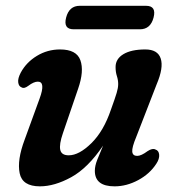

<svg xmlns="http://www.w3.org/2000/svg" viewBox="-20 -632 608 662"><path d="M516 -116.5Q527.5 -113 528.8 -98.5Q530 -84 519 -67.5Q496.5 -32.5 456.5 -11Q416.5 10.5 375 10.5Q307 10.5 307 -43Q307 -60 315.2 -80.8Q323.5 -101.5 335.5 -130Q283 -52.5 225.5 -21Q168 10.5 117.5 10.5Q57 10.5 47.8 -34.8Q38.5 -80 65 -150.5L116.5 -292Q138 -350.5 110.5 -350.5Q96.5 -350.5 77.5 -336Q63 -325 54 -331Q44.5 -334.5 42.8 -348Q41 -361.5 51.5 -381.5Q70.5 -417 107 -439.2Q143.5 -461.5 187 -461.5Q244 -461.5 257.2 -424.2Q270.5 -387 249.5 -326.5L197 -173Q183.5 -134 187.8 -115.2Q192 -96.5 217 -96.5Q252.5 -96.5 295 -138.2Q337.5 -180 362.5 -254Q377 -294 382.2 -311.5Q387.5 -329 387.5 -342Q387.5 -356 383 -369.8Q378.5 -383.5 378.5 -401Q378.5 -429 405.5 -445.2Q432.5 -461.5 481 -461.5Q524 -461.5 534.2 -430Q544.5 -398.5 520 -341L450 -160.5Q434.5 -123.5 436 -109Q437.5 -94.5 453 -94.5Q467 -94.5 489 -111Q506 -122 516 -116.5ZM208 -571.5Q218.5 -612 255 -612H483.5Q520 -612 509.5 -571.5Q499 -531 462.5 -531H234Q197.5 -531 208 -571.5Z"/></svg>

Font: Fraunces 72pt S100 SemiBold
Style: Italic
Weight: 600
Italic angle: -16°
Version: Version 1.000; ttfautohint (v1.8.3)